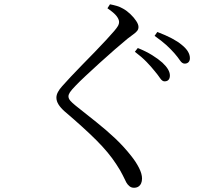

<svg xmlns="http://www.w3.org/2000/svg" viewBox="-20 -813 1040 898"><path d="M703.1 -480.9Q687.6 -500.5 665.4 -523.5Q643.2 -546.4 610.8 -570.9L624.5 -588.4Q663 -572.9 691.9 -554.9Q720.8 -536.9 739.7 -519.8Q774.6 -487.3 774.6 -459.9Q774.6 -446.6 768.2 -439.6Q761.9 -432.5 749.4 -432.5Q738.7 -432.5 728.8 -447.3Q718.9 -462.1 703.1 -480.9ZM796 -563.6Q779 -583 758 -602.2Q736.9 -621.4 703 -645.2L715.9 -663.5Q794.1 -633.8 830.1 -603.2Q868.2 -572.7 868.2 -540.8Q868.2 -528.9 861.6 -522.1Q854.9 -515.4 843.8 -515.4Q831.8 -515.4 822.1 -530Q812.4 -544.6 796 -563.6ZM482.5 -774.3 494.4 -792.9Q511.8 -789.5 526.5 -785.2Q541.2 -780.9 555.7 -772.5Q573.3 -762.8 589.6 -747.2Q606 -731.6 616.8 -715.3Q627.7 -699.1 627.7 -686.8Q627.7 -676.7 622.1 -669.3Q616.6 -661.8 605.4 -653.8Q594.2 -645.8 576.5 -632.1Q551.6 -611.8 516.9 -581.5Q482.3 -551.3 446.2 -518.6Q410.2 -485.9 380.4 -458Q350.6 -430.1 335.4 -414.1Q314 -392.2 307.1 -381.4Q300.2 -370.7 300.2 -362.3Q300.2 -352.1 308.8 -342Q317.5 -331.9 334 -318.7Q385.6 -277.7 431.9 -240.8Q478.1 -204 519 -165.5Q559.8 -127 595.1 -81.9Q616.2 -55.4 630.3 -27.6Q644.3 0.2 644.3 21.9Q644.3 34.9 640 44.5Q635.6 54.2 627.3 59.7Q618.9 65.2 606.5 65.2Q594.3 65.2 585.4 57.8Q576.5 50.4 571 40.7Q563.4 26.1 553.7 5.8Q544 -14.5 523.2 -45.9Q488.5 -99.4 431 -156.9Q373.4 -214.4 282.7 -291.6Q263.9 -308.2 253.8 -324.2Q243.8 -340.2 243.8 -356.4Q243.8 -369.4 251.2 -382.9Q258.5 -396.5 270 -409Q285.4 -426.6 310 -452.9Q334.6 -479.1 364.3 -509.5Q394 -539.9 423.1 -569.7Q452.2 -599.6 476 -625.5Q499.9 -651.4 513.9 -667.7Q527.2 -683.3 532.1 -692.2Q537 -701.1 537 -709.8Q537 -722.2 525.4 -737.6Q513.7 -753 482.5 -774.3Z"/></svg>

Font: Noto Serif TC
Style: Regular
Weight: 200
Designer: Ryoko NISHIZUKA 西塚涼子 (kana & ideographs); Frank Grießhammer (Latin, Greek & Cyrillic); Wenlong ZHANG 张文龙 (bopomofo); San
Foundry: Adobe
Version: Version 2.001;hotconv 1.1.0;makeotfexe 2.6.0